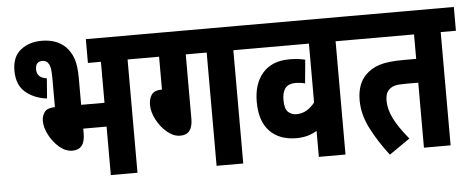

<svg xmlns="http://www.w3.org/2000/svg" viewBox="-46 -741 2129 868"><g transform="rotate(-5 1018.5 -307.0)"><path d="M167 -632Q235 -632 275 -593Q296 -572 308 -540Q320 -508 320 -449V-328H426V-514H367V-622H617V-514H547V0H426V-220H320V-197Q320 -125 263 -125Q232 -125 204 -149Q176 -173 158.5 -207Q141 -241 141 -270Q141 -294 154 -311Q167 -328 201 -328V-452Q201 -482 199 -499Q197 -516 190 -526Q182 -541 162 -541Q131 -541 131 -505Q131 -467 176 -461L169 -370Q111 -377 72 -410Q33 -443 33 -508Q33 -571 71.5 -601.5Q110 -632 167 -632Z M811 -514V-222Q811 -150 755 -150Q724 -150 695.5 -174Q667 -198 648.5 -233Q630 -268 630 -301Q630 -329 643 -347Q656 -365 690 -365V-514H605V-622H1097V-514H1027V0H906V-514Z M1561 -514H1491V0H1370V-118Q1330 -93 1277 -93Q1200 -93 1156 -138.5Q1112 -184 1112 -272Q1112 -355 1154.5 -403Q1197 -451 1276 -451Q1296 -451 1313.5 -449Q1331 -447 1347 -443L1337 -336Q1318 -342 1293 -342Q1233 -342 1233 -270Q1233 -230 1248.5 -215.5Q1264 -201 1286 -201Q1312 -201 1333 -213.5Q1354 -226 1370 -247V-514H1085V-622H1561Z M1968 -514V0H1847V-295H1786Q1754 -295 1739 -290.5Q1724 -286 1713 -275Q1704 -266 1700.5 -253.5Q1697 -241 1697 -226Q1697 -187 1718.5 -144Q1740 -101 1785 -47L1691 18Q1642 -45 1609 -109.5Q1576 -174 1576 -238Q1576 -312 1616 -352Q1641 -378 1679.5 -390.5Q1718 -403 1790 -403H1847V-514H1549V-622H2037V-514Z"/></g></svg>

Font: Noto Sans Devanagari UI ExtraCondensed
Style: Bold
Weight: 700
Width: 2
Designer: Jelle Bosma - Monotype Design Team
Foundry: Monotype Imaging Inc.
Version: Version 2.004